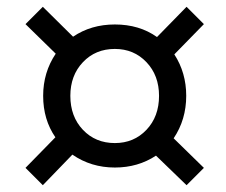

<svg xmlns="http://www.w3.org/2000/svg" viewBox="-20 -611 664 565"><path d="M491 -204 580 -117 529 -66 439 -153Q386 -118 318 -118Q248 -118 193 -156L106 -66L55 -117L143 -207Q107 -259 107 -329Q107 -398 144 -453L55 -540L106 -591L195 -503Q248 -539 318 -539Q390 -539 442 -502L529 -591L580 -540L493 -451Q528 -397 528 -329Q528 -259 491 -204ZM448 -329Q448 -389 411 -428Q374 -467 318 -467Q261 -467 224 -428Q187 -389 187 -329Q187 -268 224 -229Q261 -190 318 -190Q374 -190 411 -229Q448 -268 448 -329Z"/></svg>

Font: CBA Beacon Sans
Style: Regular
Weight: 400
Designer: Wei Huang
Foundry: Wei Huang
Version: Version 1.002